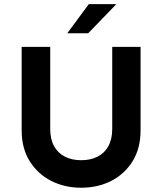

<svg xmlns="http://www.w3.org/2000/svg" viewBox="-20 -879 771 913"><path d="M366.2 13.7Q287.1 13.7 223.1 -19Q159.2 -51.8 121.1 -112.8Q83 -173.8 83 -258.8V-656.2H218.8V-266.6Q218.8 -216.8 237.3 -183.6Q255.9 -150.4 289.1 -133.8Q322.3 -117.2 366.2 -117.2Q410.2 -117.2 443.4 -133.8Q476.6 -150.4 495.1 -183.6Q513.7 -216.8 513.7 -266.6V-656.2H648.4V-258.8Q648.4 -173.8 610.8 -112.8Q573.2 -51.8 509.3 -19Q445.3 13.7 366.2 13.7ZM299.8 -720.7 402.3 -859.4H533.2L399.4 -720.7Z"/></svg>

Font: Sen
Style: Bold
Weight: 700
Designer: Kosal Sen, Philatype
Foundry: Philatype
Version: Version 2.000;gftools[0.9.31]